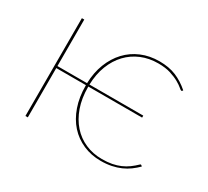

<svg xmlns="http://www.w3.org/2000/svg" viewBox="-107 -662 901 833"><g transform="rotate(30 344.0 -245.0)"><path d="M631 -68Q633 -68 634 -67L639 -62.5Q624 -47.5 607 -35Q590 -22.5 569.5 -13.5Q549 -4.5 524.8 0.5Q500.5 5.5 471.5 5.5Q424 5.5 383.8 -12Q343.5 -29.5 314.2 -62Q285 -94.5 268.8 -141Q252.5 -187.5 252.5 -245.5V-247H104V0H92V-490H104V-257H252.5Q254 -310.5 271.2 -354.8Q288.5 -399 318 -430.5Q347.5 -462 388.2 -479.2Q429 -496.5 478 -496.5Q525.5 -496.5 561.2 -481.8Q597 -467 629.5 -438.5L626.5 -434.5Q625.5 -433 622.5 -433Q620 -433 610.5 -441.2Q601 -449.5 583.5 -459.5Q566 -469.5 540 -477.8Q514 -486 478 -486Q432 -486 393.8 -470Q355.5 -454 327.2 -424.2Q299 -394.5 282.5 -352.2Q266 -310 264.5 -257H534V-247H264.5V-245.5Q264.5 -189 280.2 -144.2Q296 -99.5 323.8 -68.2Q351.5 -37 389.5 -20.5Q427.5 -4 472 -4Q500 -4 522 -8.2Q544 -12.5 562.5 -20.5Q581 -28.5 596.8 -40Q612.5 -51.5 628 -66.5Q629.5 -68 631 -68Z"/></g></svg>

Font: Lato Hairline
Style: Regular
Weight: 100
Designer: Lukasz Dziedzic
Foundry: tyPoland Lukasz Dziedzic
Version: Version 2.007; 2014-02-27